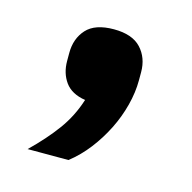

<svg xmlns="http://www.w3.org/2000/svg" viewBox="-58 -212 414 413"><g transform="rotate(15 149.0 -5.5)"><path d="M149 -154Q190 -154 209.5 -133Q229 -112 229 -80V-62Q229 -35 221.5 -6Q214 23 200.5 50Q187 77 168.5 101Q150 125 127 143H36Q70 110 93 78.5Q116 47 128 9Q97 4 83 -15.5Q69 -35 69 -62V-80Q69 -112 88 -133Q107 -154 149 -154Z"/></g></svg>

Font: IBM Plex Sans Hebrew SemiBold
Style: Regular
Weight: 600
Designer: Mike Abbink, Paul van der Laan, Pieter van Rosmalen, Yanek Iontef
Foundry: Bold Monday
Version: Version 1.2